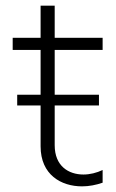

<svg xmlns="http://www.w3.org/2000/svg" viewBox="-20 -656 412 681"><path d="M344 -8V-53C323 -43 299 -37 276 -37C223 -37 174 -67 174 -141V-282H331V-320H174V-479H344V-522H174V-636H124V-522H25V-479H124V-320H41V-282H124V-137C124 -36 197 5 271 5C296 5 321 0 344 -8Z"/></svg>

Font: Chess Sans Light
Style: Regular
Weight: 300
Designer: Wolf Bōese
Foundry: Wolf Bōese
Version: Version 7.223;Glyphs 3.3 (3306)